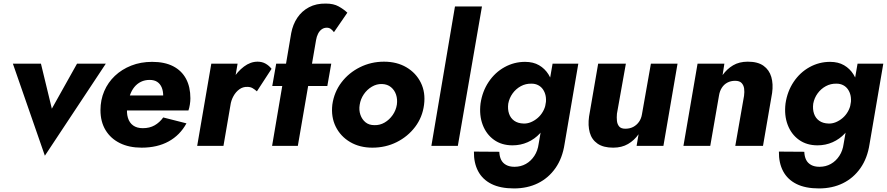

<svg xmlns="http://www.w3.org/2000/svg" viewBox="-20 -816 4963 1074"><path d="M52 -460 231 55 572 -460H411L270 -208L209 -460Z M772 10Q860 10 923.5 -25Q987 -60 1023 -126L893 -159Q873 -131 845 -115Q817 -99 779 -99Q746 -99 725 -114Q704 -129 695.5 -157Q687 -185 692 -221Q697 -255 706.5 -282.5Q716 -310 731.5 -329Q747 -348 768.5 -358.5Q790 -369 817 -369Q843 -369 859.5 -358Q876 -347 884.5 -327Q893 -307 893 -278Q893 -269 889 -257.5Q885 -246 879 -236L914 -282H618V-198H1034Q1039 -212 1042 -231Q1045 -250 1045 -266Q1045 -330 1020.5 -375.5Q996 -421 948.5 -445.5Q901 -470 831 -470Q767 -470 714 -449Q661 -428 622.5 -391.5Q584 -355 563 -306Q542 -257 542 -200Q542 -135 570.5 -88Q599 -41 650.5 -15.5Q702 10 772 10Z M1309 -460H1162L1083 0H1230ZM1417 -305 1499 -431Q1485 -449 1465.5 -460Q1446 -471 1421 -471Q1381 -471 1344.5 -443.5Q1308 -416 1281.5 -372.5Q1255 -329 1246 -281L1269 -228Q1273 -255 1286 -278.5Q1299 -302 1319 -316.5Q1339 -331 1364 -330Q1381 -330 1393.5 -322.5Q1406 -315 1417 -305Z M1525 -460 1503 -335H1811L1833 -460ZM1848 -636 1923 -745Q1903 -764 1874.5 -780Q1846 -796 1803 -796Q1749 -797 1708.5 -775.5Q1668 -754 1643 -716.5Q1618 -679 1609 -631L1502 0H1646L1748 -592Q1751 -611 1759 -627Q1767 -643 1779.5 -652Q1792 -661 1808 -661Q1821 -661 1830.5 -654Q1840 -647 1848 -636Z M1839 -231Q1831 -162 1858 -107.5Q1885 -53 1938.5 -21.5Q1992 10 2063 10Q2137 10 2199 -21Q2261 -52 2302 -106Q2343 -160 2352 -230Q2361 -299 2334 -353.5Q2307 -408 2253.5 -439.5Q2200 -471 2128 -471Q2056 -471 1993.5 -440Q1931 -409 1890 -355Q1849 -301 1839 -231ZM1992 -230Q1997 -262 2015 -288.5Q2033 -315 2060 -331Q2087 -347 2117 -346Q2147 -345 2167 -328.5Q2187 -312 2195.5 -286.5Q2204 -261 2200 -231Q2195 -199 2176.5 -172.5Q2158 -146 2131.5 -130.5Q2105 -115 2074 -116Q2044 -116 2024.5 -132Q2005 -148 1996 -174Q1987 -200 1992 -230Z M2525 -780 2393 0H2541L2676 -780Z M2631 32Q2630 95 2654.5 141.5Q2679 188 2729 213Q2779 238 2855 238Q2930 238 2989 209Q3048 180 3087 124.5Q3126 69 3138 -10L3215 -460H3071L2993 -11Q2988 27 2969 56Q2950 85 2921.5 101Q2893 117 2858 117Q2830 117 2811 106.5Q2792 96 2783 77.5Q2774 59 2773 33ZM2668 -237Q2660 -171 2680 -118Q2700 -65 2743 -34Q2786 -3 2847 -3Q2892 -3 2931.5 -20.5Q2971 -38 3000.5 -70Q3030 -102 3049.5 -144.5Q3069 -187 3075 -236Q3081 -284 3074.5 -326Q3068 -368 3048 -400Q3028 -432 2995.5 -451Q2963 -470 2917 -470Q2856 -470 2802.5 -440.5Q2749 -411 2713.5 -358Q2678 -305 2668 -237ZM2823 -236Q2829 -268 2847.5 -293.5Q2866 -319 2893.5 -334Q2921 -349 2954 -348Q2974 -348 2990.5 -339.5Q3007 -331 3017.5 -315.5Q3028 -300 3032 -280.5Q3036 -261 3033 -237Q3029 -213 3017 -192Q3005 -171 2987.5 -156Q2970 -141 2949.5 -132.5Q2929 -124 2908 -125Q2877 -126 2856.5 -140.5Q2836 -155 2827.5 -180Q2819 -205 2823 -236Z M3431 -180 3481 -460H3326L3275 -164Q3268 -114 3279 -74.5Q3290 -35 3322.5 -12.5Q3355 10 3410 10Q3458 10 3493 -10.5Q3528 -31 3552 -65L3541 0H3691L3770 -460H3621L3571 -177Q3567 -152 3554 -134Q3541 -116 3522 -106Q3503 -96 3478 -96Q3454 -96 3443.5 -108.5Q3433 -121 3431 -140Q3429 -159 3431 -180Z M4142 -280 4093 0H4248L4299 -296Q4306 -346 4294.5 -385.5Q4283 -425 4251 -448Q4219 -471 4163 -471Q4115 -471 4080.5 -450.5Q4046 -430 4022 -396L4032 -460H3882L3803 0H3953L4002 -282Q4006 -307 4018 -325.5Q4030 -344 4049 -354Q4068 -364 4092 -364Q4117 -364 4128.5 -351.5Q4140 -339 4142.5 -320.5Q4145 -302 4142 -280Z M4337 32Q4336 95 4360.5 141.5Q4385 188 4435 213Q4485 238 4561 238Q4636 238 4695 209Q4754 180 4793 124.5Q4832 69 4844 -10L4921 -460H4777L4699 -11Q4694 27 4675 56Q4656 85 4627.5 101Q4599 117 4564 117Q4536 117 4517 106.5Q4498 96 4489 77.5Q4480 59 4479 33ZM4374 -237Q4366 -171 4386 -118Q4406 -65 4449 -34Q4492 -3 4553 -3Q4598 -3 4637.5 -20.5Q4677 -38 4706.5 -70Q4736 -102 4755.5 -144.5Q4775 -187 4781 -236Q4787 -284 4780.5 -326Q4774 -368 4754 -400Q4734 -432 4701.5 -451Q4669 -470 4623 -470Q4562 -470 4508.5 -440.5Q4455 -411 4419.5 -358Q4384 -305 4374 -237ZM4529 -236Q4535 -268 4553.5 -293.5Q4572 -319 4599.5 -334Q4627 -349 4660 -348Q4680 -348 4696.5 -339.5Q4713 -331 4723.5 -315.5Q4734 -300 4738 -280.5Q4742 -261 4739 -237Q4735 -213 4723 -192Q4711 -171 4693.5 -156Q4676 -141 4655.5 -132.5Q4635 -124 4614 -125Q4583 -126 4562.5 -140.5Q4542 -155 4533.5 -180Q4525 -205 4529 -236Z"/></svg>

Font: Jost
Style: Bold Italic
Weight: 700
Italic angle: -5°
Version: Version 3.710